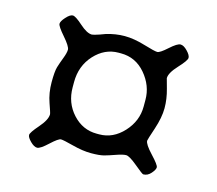

<svg xmlns="http://www.w3.org/2000/svg" viewBox="-74 -655 719 637"><g transform="rotate(15 286.0 -336.5)"><path d="M407.7 -333V-356Q407.7 -404.3 374 -444.1Q340.3 -483.9 289.6 -483.9H281.2Q233.9 -483.9 198.7 -445.6Q163.6 -407.2 163.6 -351.6V-333.5Q163.6 -280.3 197.8 -242.9Q231.9 -205.6 280.3 -205.6H289.1Q336.4 -205.6 372.1 -244.4Q407.7 -283.2 407.7 -333ZM114.3 -227.5Q114.3 -231.9 103 -263.4Q91.8 -294.9 91.8 -332Q91.8 -369.1 96.4 -384.5Q101.1 -399.9 108.6 -419.4Q116.2 -439 116.2 -450Q116.2 -460.9 91.6 -489.3Q66.9 -517.6 66.9 -526.1Q66.9 -534.7 80.1 -549.3Q93.3 -564 102.8 -564Q112.3 -564 137.5 -541.5Q162.6 -519 179.7 -519Q184.6 -519 205.1 -525.9L223.6 -532.7Q255.4 -542.5 286.9 -542.5Q318.4 -542.5 356.7 -531Q395 -519.5 404.1 -519.5Q413.1 -519.5 437.5 -541.5Q461.9 -563.5 472.9 -563.5Q483.9 -563.5 496.8 -550Q509.8 -536.6 509.8 -527.3Q509.8 -518.1 483.6 -490Q457.5 -461.9 457.5 -443.8Q457.5 -442.9 466.8 -409.9Q476.1 -377 476.1 -345.2Q476.1 -313.5 462.2 -271.7Q448.2 -230 448.2 -226.6Q448.2 -214.4 475.1 -185.8Q502 -157.2 502 -149.2Q502 -141.1 490.7 -128.2Q479.5 -115.2 464.4 -115.2Q460.9 -115.2 432.9 -138.7Q404.8 -162.1 393.6 -162.1Q382.3 -162.1 360.4 -154.3Q338.4 -146.5 323 -142.3Q307.6 -138.2 278.8 -138.2Q250 -138.2 214.8 -147.5Q179.7 -156.7 171.1 -156.7Q162.6 -156.7 137.2 -133.1Q111.8 -109.4 101.3 -109.4Q90.8 -109.4 77.9 -122.3Q64.9 -135.3 64.9 -143.6Q64.9 -151.9 89.6 -180.2Q114.3 -208.5 114.3 -227.5Z"/></g></svg>

Font: Averia Libre
Style: Regular
Weight: 400
Version: Version 1.002